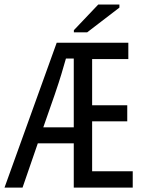

<svg xmlns="http://www.w3.org/2000/svg" viewBox="-20 -853 640 873"><path d="M315.4 -201.2H151.9L82.5 0H0.5L237.8 -658.7H563.5V-584.5H398.9V-374.5H558.6V-301.3H398.9V-74.2H583.5V0H315.4ZM315.4 -586.9H279.8Q277.8 -579.1 259 -515.6Q240.2 -452.1 176.8 -273.9H315.4ZM315.9 -706.1V-715.8L426.8 -832.5H522.9V-818.4L376.5 -706.1Z"/></svg>

Font: Liberation Mono
Style: Regular
Weight: 400
Monospace: yes
Designer: Steve Matteson
Foundry: Ascender Corporation
Version: Version 2.1.5